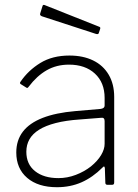

<svg xmlns="http://www.w3.org/2000/svg" viewBox="-20 -772 578 802"><path d="M408 -72Q367 -31 320.5 -10.5Q274 10 218 10Q139 10 93.5 -29Q48 -68 48 -135Q48 -186 75.5 -222Q103 -258 158 -279.5Q213 -301 295 -308L400 -317Q408 -318 412.5 -321.5Q417 -325 417 -332V-363Q417 -427 376.5 -464.5Q336 -502 268 -502Q216 -502 175 -478.5Q134 -455 100 -410Q97 -406 95 -405Q93 -404 90 -406L66 -421Q64 -423 63.5 -425Q63 -427 66 -431Q98 -478 148.5 -509Q199 -540 270 -540Q327 -540 369 -519.5Q411 -499 434 -460Q457 -421 457 -367V-10Q457 -4 454.5 -2Q452 0 447 0H429Q425 0 422.5 -2Q420 -4 420 -9L418 -70Q416 -82 408 -72ZM417 -266Q417 -282 403 -280L314 -273Q255 -269 212.5 -258Q170 -247 143 -230Q116 -213 103 -190Q90 -167 90 -138Q90 -86 126.5 -57Q163 -28 224 -28Q261 -28 296.5 -41.5Q332 -55 360 -77Q388 -100 402.5 -124.5Q417 -149 417 -171V-266ZM158 -748Q160 -753 166 -751L395 -660Q401 -658 398 -650L393 -635Q392 -631 389.5 -630Q387 -629 382 -630L155 -704Q145 -708 148 -716Z"/></svg>

Font: Libre Franklin Thin
Style: Regular
Weight: 100
Designer: Pablo Impallari, Rodrigo Fuenzalida, Nhung Nguyen
Foundry: Impallari Type
Version: Version 3.000